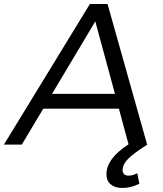

<svg xmlns="http://www.w3.org/2000/svg" viewBox="-68 -720 810 956"><path d="M379.5 -700H467.5L664.5 -0.5L665.5 0Q597.5 43 570 70.8Q542.5 98.5 542.5 126.5Q542.5 140.5 550.2 147.5Q558 154.5 571.5 154.5Q593 154.5 615.5 142.5L626 195Q583.5 216 541.5 216Q505 216 483.5 198.2Q462 180.5 462 147.5Q462 70 572 -1.5L524 -179H147.5L40.5 0H-48.5ZM191 -252.5H504.5L406.5 -613.5Z"/></svg>

Font: Argentum Sans Light
Style: Italic
Weight: 300
Italic angle: -11.3°
Designer: Julieta Ulanovsky (font), Owen Earl (portions from Jones font), Cristiano Sobral (main changes and remaster)
Foundry: Julieta Ulanovsky (font), Owen Earl (portions from Jones font), Cristiano Sobral (main changes and remaster)
Version: Version 3.127